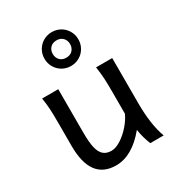

<svg xmlns="http://www.w3.org/2000/svg" viewBox="-187 -900 953 1031"><g transform="rotate(-30 289.5 -384.5)"><path d="M422.4 -97.7Q332 12.2 231.9 12.2Q153.8 12.2 114.7 -40.5Q75.7 -93.3 75.7 -197.8V-341.8Q75.7 -393.1 74 -425Q72.3 -457 65.9 -498H166V-227.1Q166 -170.4 173.8 -135.7Q181.6 -101.1 200 -84.7Q218.3 -68.4 249 -68.4Q276.4 -68.4 309.1 -89.6Q341.8 -110.8 369.4 -142.8Q397 -174.8 410.2 -205.1V-341.8Q410.2 -394 408.4 -424.8Q406.7 -455.6 400.4 -498H500.5V-219.7Q500.5 -84.5 532.2 0H449.2Q440.9 -20 433.3 -46.4Q425.8 -72.8 422.4 -97.7ZM288.6 -730Q263.7 -730 249.3 -714.6Q234.9 -699.2 234.9 -676.3Q234.9 -653.3 249.3 -637.9Q263.7 -622.6 288.6 -622.6Q313.5 -622.6 327.9 -637.9Q342.3 -653.3 342.3 -676.3Q342.3 -699.2 327.9 -714.6Q313.5 -730 288.6 -730ZM288.6 -781.2Q317.4 -781.2 341.6 -767.3Q365.7 -753.4 379.6 -729.2Q393.6 -705.1 393.6 -676.3Q393.6 -647.5 379.6 -623.3Q365.7 -599.1 341.6 -585.2Q317.4 -571.3 288.6 -571.3Q259.8 -571.3 235.6 -585.2Q211.4 -599.1 197.5 -623.3Q183.6 -647.5 183.6 -676.3Q183.6 -705.1 197.5 -729.2Q211.4 -753.4 235.6 -767.3Q259.8 -781.2 288.6 -781.2Z"/></g></svg>

Font: Lesson One
Style: Regular
Weight: 400
Designer: But Ko, Victor Gaultney, Annie Olsen, Julie Remington, Don Collingsworth, Eric Hays, Becca Hirsbrunner
Version: Version 1.100